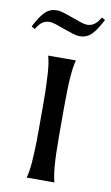

<svg xmlns="http://www.w3.org/2000/svg" viewBox="-103 -732 449 775"><g transform="rotate(10 121.5 -344.5)"><path d="M78.1 -309.1Q78.1 -350.6 76.9 -381.6Q75.7 -412.6 74 -435.1Q72.3 -457.5 69.6 -472.7Q66.9 -487.8 64 -498V-500H176.8V-498Q173.8 -487.8 171.4 -472.7Q168.9 -457.5 167 -435.1Q165 -412.6 164.1 -381.6Q163.1 -350.6 163.1 -309.1V-190.9Q163.1 -149.4 164.1 -118.4Q165 -87.4 167 -64.9Q168.9 -42.5 171.4 -27.3Q173.8 -12.2 176.8 -2V0H64V-2Q66.9 -12.2 69.6 -27.3Q72.3 -42.5 74 -64.9Q75.7 -87.4 76.9 -118.4Q78.1 -149.4 78.1 -190.9ZM264.6 -681.2Q253.4 -660.2 243.7 -644.8Q233.9 -629.4 223.6 -619.1Q213.4 -608.9 201.4 -604Q189.5 -599.1 174.8 -599.1Q162.1 -599.1 144.5 -604.7Q127 -610.4 108.4 -616.9Q89.8 -623.5 73.2 -629.2Q56.6 -634.8 46.4 -634.8Q29.3 -634.8 16.6 -626Q3.9 -617.2 -8.3 -596.2L-22.5 -604Q-11.7 -625 -2 -640.4Q7.8 -655.8 18.3 -666Q28.8 -676.3 40.5 -681.2Q52.2 -686 67.4 -686Q79.6 -686 97.4 -680.4Q115.2 -674.8 133.8 -668Q152.3 -661.1 168.9 -655.5Q185.5 -649.9 195.8 -649.9Q212.9 -649.9 225.6 -658.9Q238.3 -668 250.5 -689L264.6 -681.2Z"/></g></svg>

Font: Marcellus
Style: Regular
Weight: 400
Designer: Astigmatic (AOETI)
Foundry: Astigmatic (AOETI)
Version: Version 1.000